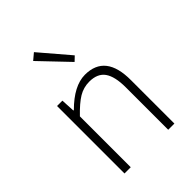

<svg xmlns="http://www.w3.org/2000/svg" viewBox="-217 -860 966 966"><g transform="rotate(-45 266.0 -377.0)"><path d="M311 -574.2 167 -725.1 201.2 -753.9 335 -597.2ZM446.8 0H402.8V-301.8Q402.8 -378.9 377 -415.5Q351.1 -452.1 293 -452.1Q252 -452.1 217.3 -431.2Q182.6 -410.2 136.2 -361.8V0H91.8V-480H129.9L133.8 -405.8H137.2Q223.1 -491.7 301.8 -492.2Q447.8 -492.2 446.8 -308.1Z"/></g></svg>

Font: SourceSansPro-Light
Style: Regular
Weight: 300
Designer: Paul D. Hunt
Foundry: Adobe Systems Incorporated
Version: Version 2.020;PS 2.0;hotconv 1.0.86;makeotf.lib2.5.63406